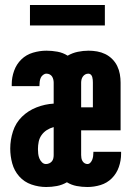

<svg xmlns="http://www.w3.org/2000/svg" viewBox="-20 -741 540 769"><path d="M165 8Q135 8 106 -2Q77 -12 57 -34.5Q37 -57 29 -86.5Q21 -116 21 -146Q21 -181 32 -215Q43 -249 68 -273.5Q93 -298 126.5 -311Q160 -324 195 -326V-410Q195 -416 193.5 -422.5Q192 -429 188.5 -434.5Q185 -440 179 -443Q173 -446 166 -446Q159 -446 152.5 -441Q146 -436 143 -429Q140 -422 139 -414Q138 -406 138 -399Q138 -398 138 -397.5Q138 -397 138 -396H27Q27 -398 27 -400Q27 -402 27 -404Q27 -431 36.5 -457.5Q46 -484 65.5 -503Q85 -522 112 -530Q139 -538 166 -538Q188 -538 210 -534Q232 -530 251 -518Q270 -529 291.5 -533.5Q313 -538 335 -538Q352 -538 369 -535Q386 -532 401.5 -524.5Q417 -517 429.5 -504.5Q442 -492 449.5 -476.5Q457 -461 460 -444Q463 -427 463 -410V-219H305V-120Q305 -114 306 -108Q307 -102 310 -96.5Q313 -91 318.5 -87.5Q324 -84 330 -84Q337 -84 342 -89.5Q347 -95 349.5 -101.5Q352 -108 353 -115.5Q354 -123 354 -130Q354 -131 354 -131.5Q354 -132 354 -133H465Q465 -131 465 -129Q465 -127 465 -125Q465 -98 456 -72Q447 -46 428 -27Q409 -8 383 0Q357 8 330 8Q308 8 287 4Q266 0 248 -11Q248 -11 248 -11Q248 -11 248 -11Q229 0 208 4Q187 8 165 8ZM305 -311H352V-410Q352 -416 351.5 -421.5Q351 -427 349.5 -432.5Q348 -438 344 -442Q340 -446 334 -446Q327 -446 321.5 -443Q316 -440 312 -434.5Q308 -429 306.5 -422.5Q305 -416 305 -410ZM164 -84Q171 -84 177.5 -87Q184 -90 188 -95Q192 -100 193.5 -106.5Q195 -113 195 -120V-232Q180 -228 167.5 -220Q155 -212 146.5 -200Q138 -188 135 -173.5Q132 -159 132 -144Q132 -135 133 -125.5Q134 -116 137.5 -107Q141 -98 148 -91Q155 -84 164 -84ZM100 -639V-721H400V-639Z"/></svg>

Font: Iosevka Slab Heavy
Style: Regular
Weight: 900
Monospace: yes
Designer: Belleve Invis
Foundry: Belleve Invis
Version: Version 11.1.0; ttfautohint (v1.8.3)